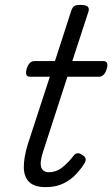

<svg xmlns="http://www.w3.org/2000/svg" viewBox="-20 -750 460 786"><path d="M167 16Q121 16 99.5 -5Q78 -26 77.5 -64.5Q77 -103 93 -157L184 -436H102Q91 -436 88 -444Q85 -452 89 -468Q94 -484 102 -492Q110 -500 121 -500H205L271 -704Q276 -720 284 -725Q292 -730 309 -730Q332 -730 339.5 -722.5Q347 -715 341 -699L276 -500H403Q414 -500 418 -492.5Q422 -485 417 -468Q412 -452 404 -444Q396 -436 386 -436H256L156 -128Q142 -84 149 -64.5Q156 -45 180 -45Q211 -45 236.5 -66Q262 -87 280 -111Q285 -119 293.5 -122Q302 -125 315 -117Q329 -109 330.5 -100.5Q332 -92 326 -82Q313 -60 291 -36.5Q269 -13 238.5 1.5Q208 16 167 16Z"/></svg>

Font: Playwrite DK Loopet Light
Style: Regular
Weight: 300
Version: Version 1.003